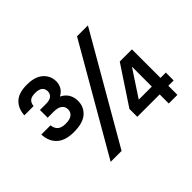

<svg xmlns="http://www.w3.org/2000/svg" viewBox="-147 -951 1194 1194"><g transform="rotate(-45 450.0 -354.0)"><path d="M629 -700H725L321 0H225ZM737 -81H540V-150L706 -401H813V-150H860V-81H813V-1H737ZM737 -150V-325L622 -150ZM195 -292Q120 -292 81.5 -327Q43 -362 40 -425H121Q124 -396 141.5 -380.5Q159 -365 195 -365Q234 -365 251.5 -380Q269 -395 269 -418Q269 -441 251.5 -456Q234 -471 195 -471H142V-539H195Q229 -539 244 -552.5Q259 -566 259 -587Q259 -609 244 -622Q229 -635 195 -635Q163 -635 148.5 -622.5Q134 -610 131 -584H50Q53 -641 88 -674.5Q123 -708 195 -708Q267 -708 303.5 -675Q340 -642 340 -593Q340 -567 327.5 -545.5Q315 -524 289 -510Q320 -495 335 -469.5Q350 -444 350 -412Q350 -359 312 -325.5Q274 -292 195 -292Z"/></g></svg>

Font: PT Root UI Medium
Style: Regular
Weight: 500
Designer: Vitaly Kuzmin
Foundry: ParaType Ltd.
Version: Version 2.001G